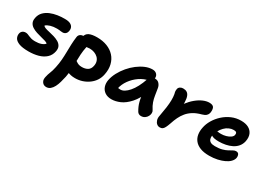

<svg xmlns="http://www.w3.org/2000/svg" viewBox="-31 -1225 2970 2189"><g transform="rotate(30 1454.5 -130.0)"><path d="M194 10Q112 10 67.5 -7.5Q23 -25 8 -53Q-7 -81 -1 -112Q3 -134 19.5 -147.5Q36 -161 62 -161Q76 -161 89 -156Q102 -151 116.5 -144.5Q131 -138 151 -132.5Q171 -127 201 -127Q247 -127 279 -138Q311 -149 329 -169Q321 -181 296.5 -188.5Q272 -196 239.5 -204Q207 -212 174 -222.5Q141 -233 114 -250Q87 -267 74 -293.5Q61 -320 69 -359Q78 -406 108.5 -437.5Q139 -469 182.5 -487Q226 -505 275.5 -512.5Q325 -520 372 -519Q417 -519 442.5 -506Q468 -493 477 -471Q486 -449 481 -423Q476 -399 460.5 -385.5Q445 -372 423 -372Q409 -372 399 -373.5Q389 -375 378 -376.5Q367 -378 347 -378Q300 -378 264.5 -367.5Q229 -357 206 -338Q211 -324 234 -316Q257 -308 289.5 -301Q322 -294 355.5 -284Q389 -274 417 -258Q445 -242 459.5 -215.5Q474 -189 466 -148Q455 -92 416.5 -57Q378 -22 320.5 -6Q263 10 194 10Z M805 9Q746 9 704 -12Q662 -33 642 -67.5Q622 -102 630 -142Q633 -160 648.5 -174Q664 -188 681 -188Q697 -188 709 -180.5Q721 -173 734 -163.5Q747 -154 764.5 -147Q782 -140 810 -140Q854 -140 884.5 -158.5Q915 -177 924 -221Q931 -254 923 -281Q915 -308 894.5 -327.5Q874 -347 845.5 -357.5Q817 -368 784 -368Q768 -368 751.5 -365Q735 -362 710 -362Q689 -362 673 -372.5Q657 -383 648 -400.5Q639 -418 643 -439Q653 -486 690 -503.5Q727 -521 794 -521Q868 -521 927 -498Q986 -475 1025 -432Q1064 -389 1078.5 -329Q1093 -269 1078 -197Q1069 -151 1045 -114Q1021 -77 984 -49.5Q947 -22 901.5 -6.5Q856 9 805 9ZM570 261Q550 261 534 250.5Q518 240 509.5 219Q501 198 508 166Q512 145 517.5 128.5Q523 112 529.5 95.5Q536 79 542.5 58.5Q549 38 555 8Q567 -48 571 -99.5Q575 -151 575.5 -201Q576 -251 578 -302Q580 -353 587 -406Q589 -422 597.5 -433Q606 -444 619 -450Q632 -456 647 -456Q675 -456 698.5 -443Q722 -430 734 -409.5Q746 -389 742 -363Q730 -306 727 -254Q724 -202 723.5 -153.5Q723 -105 720.5 -56Q718 -7 708 46Q699 86 688.5 124Q678 162 662 193Q646 224 623.5 242.5Q601 261 570 261Z M1284 10Q1233 10 1198.5 -13.5Q1164 -37 1150.5 -76.5Q1137 -116 1146 -163Q1156 -214 1183.5 -265.5Q1211 -317 1249.5 -362.5Q1288 -408 1334.5 -443.5Q1381 -479 1429.5 -499.5Q1478 -520 1525 -520Q1562 -520 1583 -496Q1604 -472 1595 -428Q1592 -412 1581 -403Q1570 -394 1556 -391Q1490 -380 1433.5 -341Q1377 -302 1338 -247.5Q1299 -193 1287 -134Q1284 -117 1283.5 -102.5Q1283 -88 1287 -66L1239 -168Q1260 -150 1277 -143.5Q1294 -137 1319 -137Q1370 -137 1427 -202.5Q1484 -268 1527 -393Q1536 -417 1557 -430.5Q1578 -444 1600 -444Q1636 -444 1657 -419Q1678 -394 1682 -363Q1690 -315 1696 -275Q1702 -235 1715 -197.5Q1728 -160 1754 -120Q1765 -105 1764.5 -84Q1764 -63 1753 -42Q1742 -21 1721.5 -7Q1701 7 1672 7Q1655 7 1642.5 -0.5Q1630 -8 1623 -20Q1608 -45 1597 -70Q1586 -95 1578.5 -123.5Q1571 -152 1566 -189Q1561 -226 1558 -274L1612 -278Q1567 -166 1511 -103.5Q1455 -41 1396.5 -15.5Q1338 10 1284 10Z M1923 12Q1900 12 1882.5 -3Q1865 -18 1857 -44Q1849 -70 1856 -101Q1869 -170 1876.5 -225Q1884 -280 1884.5 -323.5Q1885 -367 1879 -400Q1872 -426 1871.5 -438.5Q1871 -451 1874 -465Q1878 -484 1895 -495.5Q1912 -507 1934 -507Q1964 -507 1984 -495Q2004 -483 2015 -455Q2026 -427 2027.5 -379Q2029 -331 2022 -259L1955 -237Q1986 -304 2025.5 -356Q2065 -408 2108 -443.5Q2151 -479 2194 -497.5Q2237 -516 2274 -516Q2324 -516 2336 -488.5Q2348 -461 2340 -419Q2336 -399 2319 -382.5Q2302 -366 2268 -357Q2204 -340 2161.5 -313.5Q2119 -287 2090.5 -252.5Q2062 -218 2042.5 -177.5Q2023 -137 2008 -90Q1994 -50 1982.5 -28Q1971 -6 1957.5 3Q1944 12 1923 12Z M2572 10Q2500 10 2452.5 -9Q2405 -28 2378.5 -61Q2352 -94 2345 -137Q2338 -180 2348 -228Q2358 -282 2388.5 -333.5Q2419 -385 2465 -427Q2511 -469 2568.5 -494Q2626 -519 2692 -519Q2751 -519 2790 -498Q2829 -477 2846 -437.5Q2863 -398 2852 -342Q2843 -300 2817.5 -269.5Q2792 -239 2754.5 -220.5Q2717 -202 2673.5 -193.5Q2630 -185 2585 -185Q2516 -185 2488.5 -205.5Q2461 -226 2465 -250Q2468 -264 2476.5 -271.5Q2485 -279 2500 -279Q2510 -279 2525 -276Q2540 -273 2566 -273Q2598 -273 2630 -282Q2662 -291 2684.5 -307Q2707 -323 2711 -343Q2715 -364 2706 -374.5Q2697 -385 2671 -385Q2640 -385 2610 -371.5Q2580 -358 2555.5 -333Q2531 -308 2513.5 -275.5Q2496 -243 2488 -206Q2484 -183 2490 -162Q2496 -141 2516 -129Q2536 -117 2574 -117Q2630 -117 2668 -127.5Q2706 -138 2731.5 -152.5Q2757 -167 2777 -178Q2797 -189 2814 -189Q2843 -189 2852 -168Q2861 -147 2856 -122Q2850 -96 2827 -72Q2804 -48 2766 -30Q2728 -12 2678.5 -1Q2629 10 2572 10Z"/></g></svg>

Font: Shantell Sans
Style: Bold Italic
Weight: 700
Italic angle: -11°
Designer: Stephen Nixon, Anya Danilova, Shantell Martin
Foundry: Arrow Type
Version: Version 1.011;[c5ecc13dd]